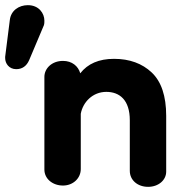

<svg xmlns="http://www.w3.org/2000/svg" viewBox="-28 -708 720 744"><path d="M80 -688C45 -688 14 -667 10 -630L-8 -488C-8 -486 -8 -484 -8 -483C-8 -462 7 -440 35 -440C58 -440 75 -452 85 -475L142 -610C144 -616 144 -622 144 -628C144 -656 123 -688 80 -688ZM546 16C586 16 616 -10 616 -43V-259C616 -336 597 -392 560 -427C523 -462 474 -480 414 -480C355 -480 312 -461 283 -424C275 -452 251 -472 216 -472C173 -472 144 -443 144 -410V-51C144 -15 176 11 216 11C255 11 285 -17 285 -53V-267C293 -312 331 -352 384 -352C435 -352 475 -321 475 -242V-46C475 -10 505 16 546 16Z"/></svg>

Font: Dongle
Style: Bold
Weight: 700
Designer: Yanghee Ryu
Foundry: Yanghee Ryu
Version: Version 2.000